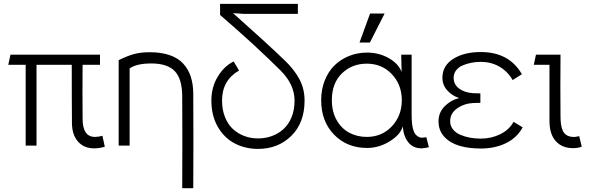

<svg xmlns="http://www.w3.org/2000/svg" viewBox="-20 -753 3048 993"><path d="M466.8 14.2Q413.6 14.2 382.8 -21.5Q352.1 -57.1 352.1 -118.2Q352.1 -149.9 351.3 -260.7Q350.6 -371.6 351.1 -418H168.9V0H112.8V-418H22.9L34.2 -470.2H497.1V-418H407.2Q405.8 -278.8 407.2 -139.2Q407.2 -44.9 471.2 -44.9Q490.2 -44.9 509.8 -50.8L522 5.9Q493.7 14.2 466.8 14.2Z M650.4 0H593.8V-441.9Q639.6 -464.4 673.8 -473.6Q708 -482.9 754.4 -482.9Q814.5 -482.9 858.4 -467.5Q902.3 -452.1 928.2 -423.3Q954.1 -394.5 966.6 -356.7Q979 -318.8 979.5 -271Q981 -25.4 979.5 220.2H922.4Q923.8 -17.1 922.4 -254.9Q921.9 -346.2 883.5 -385.5Q845.2 -424.8 762.7 -424.8Q686.5 -424.8 650.4 -398.9Z M1118.2 -675.8V-732.9H1520.5V-681.2H1241.2L1185.1 -685.1Q1358.9 -530.8 1451.2 -441.9Q1501.5 -394 1528.3 -344Q1555.2 -293.9 1555.2 -232.9Q1555.2 -117.7 1486.6 -50.3Q1418 17.1 1314.5 17.1Q1247.1 17.1 1192.6 -12Q1138.2 -41 1105.7 -98.4Q1073.2 -155.8 1073.2 -232.9Q1073.2 -302.2 1106.4 -356.9Q1139.6 -411.6 1188.5 -435.1L1216.3 -388.2Q1128.4 -337.9 1128.4 -232.9Q1128.4 -185.5 1143.6 -147.5Q1158.7 -109.4 1184.6 -85.7Q1210.4 -62 1243.7 -49.6Q1276.9 -37.1 1314.5 -37.1Q1353 -37.1 1386.7 -49.6Q1420.4 -62 1446.8 -85.9Q1473.1 -109.9 1488.3 -147.7Q1503.4 -185.5 1503.4 -232.9Q1503.4 -315.9 1431.2 -388.2Q1304.2 -515.1 1118.2 -675.8Z M1877 -44.9Q1955.1 -44.9 2006.6 -99.6Q2058.1 -154.3 2058.1 -234.9Q2058.1 -314.9 2006.6 -369.4Q1955.1 -423.8 1877 -423.8Q1800.3 -423.8 1748.3 -373.3Q1696.3 -322.8 1696.3 -234.9Q1696.3 -175.3 1721.4 -131.3Q1746.6 -87.4 1787.1 -66.2Q1827.6 -44.9 1877 -44.9ZM1641.1 -234.9Q1641.1 -290 1659.4 -336.4Q1677.7 -382.8 1709.5 -414.3Q1741.2 -445.8 1784.9 -463.4Q1828.6 -481 1878.9 -481Q1939.9 -481 1990.2 -452.6Q2040.5 -424.3 2057.1 -380.9L2055.2 -458V-470.2H2108.9V-161.1Q2108.9 -147 2109.4 -135.5Q2109.9 -124 2111.3 -111.1Q2112.8 -98.1 2115.2 -88.9Q2117.7 -79.6 2121.8 -70.1Q2126 -60.5 2131.6 -55.2Q2137.2 -49.8 2145 -45.2Q2152.8 -40.5 2162.6 -40.8Q2172.4 -41 2185.1 -43L2198.2 8.8Q2170.4 14.2 2160.2 14.2Q2116.7 14.2 2091.8 -16.8Q2066.9 -47.9 2063 -99.1Q2050.8 -56.2 1995.4 -22Q1939.9 12.2 1878.9 12.2Q1774.9 12.2 1708 -56.4Q1641.1 -125 1641.1 -234.9ZM1839.4 -533.2 1894 -683.1H1969.2L1893.1 -533.2Z M2683.1 -94.2Q2653.8 -40.5 2596.9 -12.7Q2540 15.1 2466.3 15.1Q2403.3 15.1 2355.2 0.7Q2307.1 -13.7 2277.6 -45.9Q2248 -78.1 2248 -125Q2248 -171.9 2280.3 -203.9Q2312.5 -235.8 2355 -246.1Q2319.3 -256.8 2293.7 -284.9Q2268.1 -313 2268.1 -351.1Q2268.1 -413.1 2324 -448.5Q2379.9 -483.9 2466.3 -483.9Q2613.3 -483.9 2679.2 -369.1L2631.3 -338.9Q2605 -384.3 2562.3 -408.7Q2519.5 -433.1 2466.3 -433.1Q2440.4 -433.1 2416.3 -428.2Q2392.1 -423.3 2371.3 -414.1Q2350.6 -404.8 2338.4 -388.4Q2326.2 -372.1 2326.2 -351.1Q2326.2 -315.9 2354.5 -294.9Q2382.8 -273.9 2427.2 -271Q2442.4 -270 2464.4 -270V-221.2Q2442.4 -221.2 2427.2 -220.2Q2380.4 -217.8 2344.2 -192.4Q2308.1 -167 2308.1 -126Q2308.1 -102.5 2322.3 -84.5Q2336.4 -66.4 2360.1 -56.2Q2383.8 -45.9 2410.6 -41Q2437.5 -36.1 2466.3 -36.1Q2521.5 -36.1 2567.6 -59.1Q2613.8 -82 2636.2 -123Z M2943.8 13.2Q2887.2 13.2 2854.5 -22.9Q2821.8 -59.1 2821.8 -127.9V-418H2740.7L2752 -470.2H2878.9Q2877.4 -295.4 2878.9 -153.8Q2878.9 -129.4 2881.1 -112.5Q2883.3 -95.7 2889.6 -79.6Q2896 -63.5 2909.4 -54.7Q2922.9 -45.9 2942.9 -44.9Q2954.1 -43.5 2975.6 -48.8L2988.8 5.9Q2968.8 13.2 2943.8 13.2Z"/></svg>

Font: Kreadon Light
Style: Regular
Weight: 300
Designer: kohakuno
Foundry: StudioGnu
Version: Version 1.000;Glyphs 3.1.2 (3151)